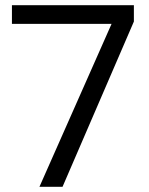

<svg xmlns="http://www.w3.org/2000/svg" viewBox="-20 -720 573 740"><path d="M221 0 496 -637V-700H26V-628H410L132 0Z"/></svg>

Font: Rootstock Sans Body
Style: Regular
Weight: 400
Designer: Colophon Foundry, Jonny Pinhorn
Foundry: Colophon Foundry
Version: Version 1.200;FEAKit 1.0